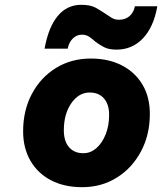

<svg xmlns="http://www.w3.org/2000/svg" viewBox="-20 -761 673 797"><path d="M317 -741Q356 -741 378 -728.5Q400 -716 419 -703Q432 -694 444.5 -686.5Q457 -679 474 -679Q500 -679 517.5 -694Q535 -709 540 -735H633Q618 -649 573.5 -602Q529 -555 464 -555Q431 -555 411.5 -565.5Q392 -576 377 -587Q364 -599 351 -608Q338 -617 320 -617Q298 -617 282 -601Q266 -585 261 -559H165Q181 -648 219.5 -694.5Q258 -741 317 -741ZM76 -216Q76 -303 112.5 -371.5Q149 -440 212.5 -479Q276 -518 357 -518Q430 -518 485 -490Q540 -462 571 -410.5Q602 -359 602 -288Q602 -201 565 -132Q528 -63 464.5 -23.5Q401 16 321 16Q247 16 192 -12.5Q137 -41 106.5 -93.5Q76 -146 76 -216ZM433 -284Q433 -328 411.5 -352.5Q390 -377 352 -377Q307 -377 276 -332.5Q245 -288 245 -220Q245 -175 266.5 -150Q288 -125 326 -125Q356 -125 380 -146Q404 -167 418.5 -203Q433 -239 433 -284Z"/></svg>

Font: Overused Grotesk ExtraBold
Style: Italic
Weight: 800
Italic angle: -10°
Version: Version 0.003